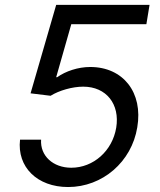

<svg xmlns="http://www.w3.org/2000/svg" viewBox="-20 -747 648 777"><path d="M255.7 9.9C394.9 9.9 512.8 -92.3 535.5 -231.5C559.7 -372.2 478.7 -475.9 345.2 -475.9C295.5 -475.9 245.7 -458.8 211.6 -434.7H207.4L268.5 -649.1H572.4L585.2 -727.3H207.4L103.7 -369.3L184.7 -359.4C218.8 -380.7 272.7 -396.3 316.8 -396.3C410.5 -396.3 465.9 -325.3 450.3 -230.1C434.7 -136.4 358 -68.2 268.5 -68.2C194.6 -68.2 142 -116.5 146.3 -181.8H61.1C48.3 -71 130.7 9.9 255.7 9.9Z"/></svg>

Font: Margiela Sans
Style: Italic
Weight: 400
Italic angle: -9.39999°
Designer: Stefan Endress, Andreas Faust
Version: Version 1.100;FEAKit 1.0